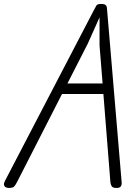

<svg xmlns="http://www.w3.org/2000/svg" viewBox="-45 -951 694 974"><path d="M0 2.5Q-9.5 2.5 -16.5 -1.5Q-23.5 -5.5 -24.8 -13.8Q-26 -22 -19.5 -34L431 -899Q439.5 -915.5 444.2 -923.2Q449 -931 468.5 -931Q484.5 -931 490.8 -925.5Q497 -920 497.5 -910L572 -28Q573.5 -13.5 568 -5.5Q562.5 2.5 546 2.5Q526.5 2.5 521.2 -6.8Q516 -16 515 -27L479.5 -474H269.5L43 -30.5Q33 -10.5 26 -4Q19 2.5 0 2.5ZM297 -527.5H475.5L460 -719.5V-863L400 -729Z"/></svg>

Font: Edu VIC WA NT Hand Pre
Style: Regular
Weight: 400
Designer: Tina and Corey Anderson, Eben Sorkin, Mirko Velimirovic
Foundry: Google for Education
Version: Version 1.000